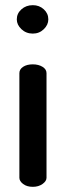

<svg xmlns="http://www.w3.org/2000/svg" viewBox="-20 -723 254 743"><path d="M107 0Q84 0 69.5 -11Q55 -22 55 -35V-440Q55 -455 69.5 -464.5Q84 -474 107 -474Q129 -474 144.5 -464.5Q160 -455 160 -440V-35Q160 -22 144.5 -11Q129 0 107 0ZM107 -593Q81 -593 63 -610Q45 -627 45 -648Q45 -671 63 -687Q81 -703 107 -703Q132 -703 149.5 -687Q167 -671 167 -648Q167 -627 149.5 -610Q132 -593 107 -593Z"/></svg>

Font: Dosis ExtraLight SemiBold
Style: Regular
Weight: 600
Version: Version 3.001; ttfautohint (v1.8.2)